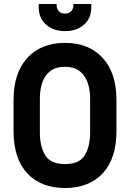

<svg xmlns="http://www.w3.org/2000/svg" viewBox="-20 -929 652 963"><path d="M306 14Q186 14 117 -59.5Q48 -133 48 -272V-428Q48 -563 117 -638.5Q186 -714 306 -714Q426 -714 495 -638.5Q564 -563 564 -428V-272Q564 -133 495 -59.5Q426 14 306 14ZM306 -106Q378 -106 405 -150Q432 -194 432 -264V-436Q432 -480 419 -516Q406 -552 378.5 -573Q351 -594 306 -594Q261 -594 233 -573Q205 -552 192.5 -516Q180 -480 180 -436V-264Q180 -194 207 -150Q234 -106 306 -106ZM306 -773Q248 -773 211 -805.5Q174 -838 174 -895V-909H264V-903Q264 -885 274.5 -873Q285 -861 306 -861Q327 -861 337.5 -873Q348 -885 348 -903V-909H438V-895Q438 -838 401.5 -805.5Q365 -773 306 -773Z"/></svg>

Font: Space Mono
Style: Bold
Weight: 700
Monospace: yes
Designer: Colophon Foundry + Benjamin Critton
Foundry: Colophon Foundry & Benjamin Critton
Version: Version 1.003; ttfautohint (v1.8.4.7-5d5b)